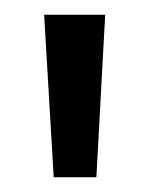

<svg xmlns="http://www.w3.org/2000/svg" viewBox="-20 -775 202 261"><path d="M53 -534 40 -755H123L111 -534Z"/></svg>

Font: DM Sans 10pt
Style: Regular
Weight: 400
Version: Version 4.004;gftools[0.9.30]